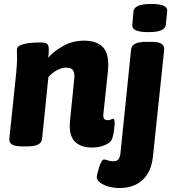

<svg xmlns="http://www.w3.org/2000/svg" viewBox="-20 -736 873 968"><path d="M446 8Q386 8 356 -23.5Q326 -55 333 -127L354 -336Q355 -342 355 -346Q355 -350 355 -353Q355 -376 345 -385.5Q335 -395 313 -395Q291 -395 266 -381.5Q241 -368 224 -347L192 -35Q188 2 119 2H92Q55 2 40 -8Q25 -18 27 -36L62 -371Q63 -387 64.5 -406.5Q66 -426 66 -446Q66 -455 65.5 -464.5Q65 -474 65 -485Q65 -501 85.5 -509Q106 -517 133.5 -519.5Q161 -522 180 -522Q209 -522 217.5 -515Q226 -508 226 -485Q226 -465 223 -445Q250 -477 298 -504Q346 -531 404 -531Q463 -531 494.5 -502.5Q526 -474 526 -408Q526 -401 525 -393Q524 -385 524 -376L501 -159Q498 -130 523 -130Q532 -130 539 -133.5Q546 -137 550 -137Q558 -137 558 -118Q558 -104 555 -80.5Q552 -57 546 -38Q541 -23 524 -12.5Q507 -2 486 3Q465 8 446 8ZM582 212Q553 212 527 204.5Q501 197 484.5 184.5Q468 172 468 157Q468 151 471.5 136.5Q475 122 480 106Q485 90 491.5 79Q498 68 505 68Q512 68 523.5 72.5Q535 77 550 77Q568 77 576 68.5Q584 60 587 39L641 -487Q645 -525 715 -525H743Q779 -525 794 -515.5Q809 -506 808 -487L751 54Q743 130 699 171Q655 212 582 212ZM728 -574Q683 -574 664 -583.5Q645 -593 647 -611L653 -679Q655 -697 676.5 -706.5Q698 -716 743 -716Q787 -716 806 -706.5Q825 -697 823 -679L816 -611Q814 -593 793 -583.5Q772 -574 728 -574Z"/></svg>

Font: Asap ExtraBold
Style: Italic
Weight: 800
Italic angle: -6°
Designer: Pablo Cosgaya
Foundry: Omnibus-Type
Version: Version 3.001; ttfautohint (v1.8.4.7-5d5b)